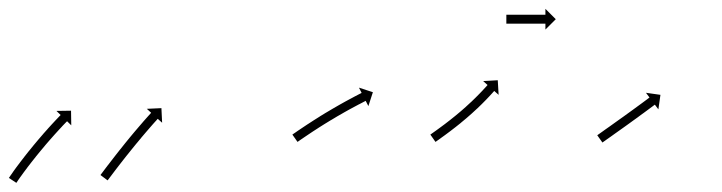

<svg xmlns="http://www.w3.org/2000/svg" viewBox="-45 -403 1616 430"><path d="M-23.9 -6.3C-24.3 -5.7 -24.7 -5.1 -25.1 -4.5L-8.4 6.5C-8 5.9 -7.6 5.4 -7.2 4.8L-7.2 4.8L-7.2 4.8C-6.2 3.2 -5.1 1.6 -4 0C-4 0 -4 0 -4 0C-4 0 -4 0 -4 0C-2.3 -2.4 -0.6 -4.8 1.1 -7.3C1.1 -7.3 1.1 -7.3 1.1 -7.3C1.1 -7.2 1.1 -7.2 1.1 -7.2C3.3 -10.4 5.6 -13.5 7.9 -16.6L7.8 -16.5L7.8 -16.5C10.5 -20.2 13.2 -23.8 16 -27.4L15.9 -27.4L15.9 -27.4C19 -31.4 22.1 -35.4 25.2 -39.4L25.1 -39.4L25.1 -39.3C28.5 -43.6 31.8 -47.8 35.2 -52L35.2 -52L35.1 -52C38.6 -56.3 42.1 -60.6 45.7 -64.9L45.7 -64.9L45.7 -64.9C49.2 -69.2 52.8 -73.4 56.4 -77.7L56.4 -77.7L56.3 -77.7C59.8 -81.8 63.4 -85.8 66.9 -89.9L66.9 -89.9L66.9 -89.9C70.2 -93.7 73.5 -97.4 76.9 -101.2L76.9 -101.2L76.9 -101.2C79.9 -104.5 82.9 -107.9 86 -111.2L86 -111.2L86 -111.2C88.6 -114 91.2 -116.8 93.8 -119.6L93.8 -119.6L93.7 -119.6C95.8 -121.7 97.8 -123.8 99.8 -126L99.8 -126L99.8 -126C101.1 -127.3 102.4 -128.7 103.8 -130.1L103.8 -130.1L103.8 -130C104.2 -130.5 104.7 -131 105.2 -131.5L114.6 -122.3L114.1 -155.1L81.4 -154.6L90.8 -145.4C90.3 -144.9 89.9 -144.5 89.4 -144L89.4 -144L89.4 -144C88 -142.6 86.7 -141.2 85.4 -139.8L85.4 -139.8L85.4 -139.8C83.3 -137.6 81.2 -135.5 79.2 -133.3L79.2 -133.3L79.2 -133.3C76.5 -130.4 73.9 -127.6 71.3 -124.8L71.3 -124.7L71.2 -124.7C68.1 -121.3 65.1 -118 62 -114.6L62 -114.5L62 -114.5C58.6 -110.7 55.2 -106.9 51.8 -103.1L51.8 -103.1L51.8 -103C48.2 -98.9 44.7 -94.8 41.1 -90.6L41.1 -90.6L41.1 -90.6C37.5 -86.3 33.9 -82 30.3 -77.7L30.2 -77.7L30.2 -77.6C26.7 -73.3 23.1 -68.9 19.6 -64.5L19.6 -64.5L19.5 -64.5C16.1 -60.2 12.8 -56 9.4 -51.7L9.4 -51.7L9.4 -51.6C6.2 -47.6 3.1 -43.6 0 -39.5L0 -39.5L0 -39.4C-2.8 -35.8 -5.5 -32.1 -8.3 -28.4L-8.3 -28.4L-8.3 -28.4C-10.6 -25.2 -12.9 -22.1 -15.2 -18.9C-15.2 -18.9 -15.2 -18.9 -15.2 -18.9C-15.2 -18.8 -15.2 -18.8 -15.2 -18.8C-16.9 -16.3 -18.7 -13.9 -20.4 -11.3C-20.4 -11.3 -20.4 -11.3 -20.5 -11.3C-20.5 -11.3 -20.5 -11.3 -20.5 -11.3C-21.6 -9.7 -22.7 -8 -23.8 -6.3L-23.9 -6.3ZM181.2 -12.6C180.8 -12 180.4 -11.5 180 -11L196 1C196.4 0.5 196.8 -0.1 197.2 -0.6C198.3 -2.1 199.4 -3.6 200.6 -5.1C202.3 -7.4 204.1 -9.8 205.9 -12.1L205.9 -12.1L205.9 -12.1C208.1 -15.1 210.4 -18.1 212.7 -21.1L212.7 -21.1L212.7 -21.1C215.5 -24.7 218.2 -28.3 220.9 -31.8L220.9 -31.8L220.9 -31.8C224 -35.8 227.1 -39.7 230.2 -43.7L230.2 -43.6L230.1 -43.6C233.5 -47.9 236.8 -52.1 240.1 -56.3L240.1 -56.3L240.1 -56.2C243.6 -60.6 247 -64.9 250.5 -69.2L250.5 -69.2L250.5 -69.2C254 -73.5 257.5 -77.8 261 -82.1L261 -82.1L261 -82C264.4 -86.2 267.8 -90.3 271.3 -94.4L271.3 -94.4L271.2 -94.4C274.5 -98.3 277.7 -102.1 281 -105.9L281 -105.9L281 -105.9C283.9 -109.3 286.8 -112.7 289.8 -116.1L289.8 -116.1L289.8 -116.1C292.3 -119 294.8 -121.8 297.3 -124.7L297.3 -124.7L297.3 -124.7C299.3 -126.9 301.2 -129.1 303.2 -131.3L303.2 -131.3L303.2 -131.2C304.4 -132.6 305.7 -134.1 307 -135.5L307 -135.5L307 -135.5C307.4 -135.9 307.9 -136.4 308.3 -136.9L318.1 -128.1L316.5 -160.8L283.8 -159.3L293.5 -150.4C293.1 -149.9 292.6 -149.4 292.2 -148.9L292.2 -148.9L292.2 -148.9C290.9 -147.5 289.6 -146 288.3 -144.6L288.3 -144.6L288.3 -144.6C286.3 -142.4 284.3 -140.2 282.4 -138L282.4 -138L282.3 -137.9C279.8 -135.1 277.3 -132.2 274.7 -129.3L274.7 -129.3L274.7 -129.2C271.7 -125.8 268.7 -122.4 265.8 -118.9L265.8 -118.9L265.8 -118.9C262.5 -115 259.2 -111.2 255.9 -107.3L255.9 -107.3L255.9 -107.3C252.4 -103.1 249 -99 245.5 -94.8L245.5 -94.8L245.5 -94.8C242 -90.4 238.5 -86.1 234.9 -81.8L234.9 -81.8L234.9 -81.8C231.4 -77.4 227.9 -73.1 224.5 -68.7L224.5 -68.7L224.4 -68.7C221.1 -64.5 217.7 -60.2 214.4 -56L214.4 -56L214.4 -56C211.3 -52 208.2 -48 205.1 -44L205.1 -44L205.1 -44C202.3 -40.4 199.6 -36.9 196.9 -33.3L196.8 -33.3L196.8 -33.3C194.5 -30.2 192.2 -27.2 189.9 -24.2L189.9 -24.2L189.9 -24.2C188.1 -21.8 186.4 -19.5 184.6 -17.1C183.5 -15.6 182.3 -14.1 181.2 -12.6Z M611.5 -102.8C610.9 -102.4 610.4 -102 609.8 -101.6L621.3 -85.2C621.8 -85.6 622.4 -86 622.9 -86.3C624.5 -87.4 626 -88.5 627.6 -89.6L627.6 -89.6L627.6 -89.6C630 -91.2 632.4 -92.9 634.8 -94.5L634.8 -94.5L634.8 -94.5C638 -96.7 641.1 -98.8 644.3 -100.9L644.3 -100.9L644.3 -100.9C648 -103.4 651.8 -105.9 655.5 -108.4L655.5 -108.4L655.5 -108.4C659.7 -111.1 663.9 -113.9 668.2 -116.6L668.2 -116.6L668.1 -116.6C672.7 -119.4 677.2 -122.3 681.8 -125.2L681.8 -125.2L681.8 -125.2C686.5 -128.1 691.2 -131 696 -133.9L696 -133.9L696 -133.8C700.7 -136.7 705.5 -139.6 710.3 -142.4L710.3 -142.4L710.3 -142.4C714.9 -145.1 719.6 -147.8 724.3 -150.4L724.3 -150.4L724.2 -150.4C728.6 -152.9 733 -155.3 737.4 -157.8L737.4 -157.8L737.4 -157.8C741.4 -159.9 745.3 -162.1 749.3 -164.2L749.3 -164.2L749.3 -164.2C752.6 -166 756 -167.8 759.4 -169.6L759.4 -169.5L759.4 -169.5C762 -170.9 764.6 -172.3 767.2 -173.6L767.2 -173.6L767.2 -173.6C768.9 -174.5 770.5 -175.3 772.2 -176.2C772.8 -176.5 773.4 -176.8 774 -177.1L780 -165.4L790.1 -196.5L758.9 -206.7L764.9 -194.9C764.3 -194.6 763.7 -194.3 763.1 -194C761.4 -193.1 759.7 -192.3 758 -191.4L758 -191.4L758 -191.4C755.4 -190 752.7 -188.6 750.1 -187.3L750.1 -187.3L750.1 -187.3C746.7 -185.5 743.3 -183.7 739.9 -181.8L739.9 -181.8L739.8 -181.8C735.8 -179.7 731.8 -177.5 727.8 -175.3L727.8 -175.3L727.8 -175.3C723.3 -172.8 718.9 -170.3 714.4 -167.8L714.4 -167.8L714.4 -167.8C709.6 -165.1 704.9 -162.4 700.2 -159.6L700.2 -159.6L700.2 -159.6C695.3 -156.8 690.5 -153.9 685.7 -151L685.6 -151L685.6 -151C680.8 -148.1 676 -145.1 671.2 -142.2L671.2 -142.1L671.2 -142.1C666.6 -139.3 662 -136.3 657.4 -133.4L657.4 -133.4L657.4 -133.4C653.1 -130.7 648.8 -127.9 644.6 -125.1L644.5 -125.1L644.5 -125.1C640.7 -122.6 636.9 -120.1 633.1 -117.5L633.1 -117.5L633.1 -117.5C629.9 -115.4 626.7 -113.2 623.6 -111.1L623.6 -111.1L623.5 -111.1C621.1 -109.4 618.7 -107.7 616.2 -106L616.2 -106L616.2 -106C614.6 -104.9 613.1 -103.9 611.5 -102.8Z M920.4 -102.7C919.9 -102.3 919.4 -102 918.8 -101.6L930.3 -85.2C930.8 -85.6 931.4 -86 931.9 -86.3L931.9 -86.3L931.9 -86.3C933.4 -87.4 934.9 -88.5 936.4 -89.5L936.4 -89.5L936.5 -89.5C938.8 -91.2 941.1 -92.9 943.5 -94.6L943.5 -94.6L943.5 -94.6C946.5 -96.7 949.5 -98.9 952.5 -101.1L952.6 -101.2L952.6 -101.2C956.1 -103.8 959.6 -106.4 963.2 -109.1C963.2 -109.1 963.2 -109.1 963.2 -109.1C963.2 -109.1 963.2 -109.1 963.2 -109.1C967.1 -112.1 971 -115.1 974.9 -118.1C974.9 -118.1 974.9 -118.1 974.9 -118.1C974.9 -118.1 974.9 -118.1 974.9 -118.1C979 -121.4 983.1 -124.6 987.2 -127.9C987.2 -127.9 987.2 -128 987.2 -128C987.2 -128 987.2 -128 987.2 -128C991.4 -131.4 995.6 -134.9 999.7 -138.4C999.7 -138.4 999.7 -138.4 999.7 -138.4C999.7 -138.4 999.7 -138.4 999.7 -138.4C1003.8 -142 1007.9 -145.5 1011.9 -149.1C1011.9 -149.1 1011.9 -149.1 1011.9 -149.1C1012 -149.1 1012 -149.2 1012 -149.2C1015.8 -152.7 1019.7 -156.2 1023.5 -159.8C1023.5 -159.8 1023.5 -159.8 1023.5 -159.8C1023.5 -159.8 1023.6 -159.8 1023.6 -159.8C1027.1 -163.2 1030.6 -166.6 1034.1 -170C1034.1 -170 1034.1 -170 1034.1 -170C1034.1 -170 1034.1 -170 1034.1 -170C1037.2 -173.1 1040.3 -176.2 1043.4 -179.4C1043.4 -179.4 1043.4 -179.4 1043.4 -179.4C1043.4 -179.4 1043.4 -179.4 1043.4 -179.4C1046 -182.1 1048.5 -184.8 1051 -187.4L1051.1 -187.5L1051.1 -187.5C1053 -189.6 1054.9 -191.7 1056.9 -193.8L1056.9 -193.8L1056.9 -193.8C1058.1 -195.2 1059.4 -196.5 1060.6 -197.9L1060.6 -197.9L1060.6 -197.9C1061 -198.4 1061.4 -198.9 1061.9 -199.3L1071.7 -190.6L1069.8 -223.3L1037.1 -221.4L1046.9 -212.6C1046.5 -212.2 1046.1 -211.7 1045.7 -211.2L1045.7 -211.2L1045.7 -211.2C1044.5 -209.9 1043.3 -208.6 1042.1 -207.2L1042.1 -207.2L1042.1 -207.2C1040.2 -205.2 1038.3 -203.1 1036.4 -201.1L1036.4 -201.1L1036.5 -201.1C1034 -198.5 1031.5 -195.9 1029 -193.3C1029 -193.3 1029 -193.3 1029 -193.3C1029 -193.3 1029 -193.3 1029 -193.3C1026.1 -190.3 1023 -187.2 1020 -184.2C1020 -184.2 1020 -184.2 1020 -184.2C1020.1 -184.3 1020.1 -184.3 1020.1 -184.3C1016.7 -180.9 1013.2 -177.6 1009.8 -174.3C1009.8 -174.3 1009.8 -174.3 1009.8 -174.3C1009.8 -174.4 1009.8 -174.4 1009.8 -174.4C1006.1 -170.9 1002.3 -167.4 998.5 -164C998.5 -164 998.6 -164 998.6 -164C998.6 -164 998.6 -164 998.6 -164C994.7 -160.5 990.7 -157 986.7 -153.6C986.7 -153.6 986.7 -153.6 986.7 -153.6C986.7 -153.6 986.7 -153.6 986.7 -153.6C982.7 -150.2 978.6 -146.8 974.5 -143.4C974.5 -143.4 974.5 -143.4 974.6 -143.5C974.6 -143.5 974.6 -143.5 974.6 -143.5C970.6 -140.2 966.6 -137 962.5 -133.8C962.5 -133.8 962.5 -133.8 962.6 -133.8C962.6 -133.8 962.6 -133.9 962.6 -133.9C958.8 -130.9 954.9 -127.9 951.1 -125C951.1 -125 951.1 -125 951.1 -125C951.1 -125 951.1 -125 951.1 -125C947.7 -122.4 944.2 -119.8 940.7 -117.3L940.7 -117.3L940.7 -117.3C937.8 -115.1 934.8 -112.9 931.8 -110.8L931.8 -110.8L931.8 -110.8C929.5 -109.2 927.2 -107.5 924.9 -105.9L924.9 -105.9L924.9 -105.9C923.4 -104.8 921.9 -103.8 920.4 -102.7L920.4 -102.7ZM1090 -370C1089.7 -370 1089.3 -370 1089 -370V-350C1089.3 -350 1089.7 -350 1090 -350C1090.9 -350 1091.8 -350 1092.8 -350C1094.2 -350 1095.6 -350 1097.1 -350C1098.9 -350 1100.8 -350 1102.7 -350C1104.9 -350 1107.1 -350 1109.3 -350C1111.8 -350 1114.2 -350 1116.7 -350C1119.3 -350 1122 -350 1124.6 -350C1127.3 -350 1130 -350 1132.7 -350C1135.5 -350 1138.2 -350 1140.9 -350C1143.5 -350 1146.2 -350 1148.8 -350C1151.3 -350 1153.7 -350 1156.2 -350C1158.4 -350 1160.6 -350 1162.8 -350C1164.7 -350 1166.6 -350 1168.4 -350C1169.9 -350 1171.3 -350 1172.7 -350C1173.7 -350 1174.6 -350 1175.5 -350C1175.8 -350 1176.2 -350 1176.5 -350V-336.8L1199.7 -360L1176.5 -383.2V-370C1176.2 -370 1175.8 -370 1175.5 -370C1174.6 -370 1173.7 -370 1172.7 -370C1171.3 -370 1169.9 -370 1168.4 -370C1166.6 -370 1164.7 -370 1162.8 -370C1160.6 -370 1158.4 -370 1156.2 -370C1153.7 -370 1151.3 -370 1148.8 -370C1146.2 -370 1143.5 -370 1140.9 -370C1138.2 -370 1135.5 -370 1132.7 -370C1130 -370 1127.3 -370 1124.6 -370C1122 -370 1119.3 -370 1116.7 -370C1114.2 -370 1111.8 -370 1109.3 -370C1107.1 -370 1104.9 -370 1102.7 -370C1100.8 -370 1098.9 -370 1097.1 -370C1095.6 -370 1094.2 -370 1092.8 -370C1091.8 -370 1090.9 -370 1090 -370Z M1294 -101.1C1293.5 -100.7 1293.1 -100.4 1292.6 -100.1L1304.2 -83.8C1304.7 -84.1 1305.1 -84.4 1305.5 -84.8C1306.8 -85.6 1308 -86.5 1309.3 -87.4C1311.2 -88.8 1313.2 -90.2 1315.1 -91.6C1317.7 -93.4 1320.2 -95.2 1322.7 -96.9C1325.7 -99.1 1328.7 -101.2 1331.6 -103.3C1335 -105.7 1338.3 -108 1341.6 -110.4C1345.2 -112.9 1348.7 -115.5 1352.3 -118C1355.9 -120.6 1359.6 -123.2 1363.3 -125.9C1366.9 -128.5 1370.6 -131.1 1374.2 -133.8L1374.2 -133.8L1374.2 -133.8C1377.7 -136.3 1381.3 -138.9 1384.8 -141.4L1384.8 -141.5L1384.8 -141.5C1388.1 -143.9 1391.4 -146.3 1394.6 -148.7L1394.7 -148.7L1394.7 -148.7C1397.6 -150.8 1400.5 -153 1403.5 -155.2L1403.5 -155.2L1403.5 -155.2C1406 -157 1408.4 -158.8 1410.9 -160.7C1412.8 -162.1 1414.7 -163.5 1416.6 -164.9C1417.8 -165.8 1419.1 -166.8 1420.3 -167.7C1420.7 -168 1421.2 -168.3 1421.6 -168.6L1429.5 -158.1L1434.1 -190.6L1401.7 -195.2L1409.6 -184.6C1409.2 -184.3 1408.7 -184 1408.3 -183.7C1407.1 -182.8 1405.9 -181.9 1404.7 -180.9C1402.8 -179.5 1400.9 -178.1 1399 -176.7C1396.5 -174.9 1394.1 -173.1 1391.6 -171.2L1391.6 -171.2L1391.6 -171.2C1388.7 -169.1 1385.7 -166.9 1382.8 -164.8L1382.8 -164.8L1382.8 -164.8C1379.6 -162.4 1376.3 -160 1373 -157.6L1373 -157.6L1373 -157.6C1369.5 -155.1 1366 -152.5 1362.5 -150L1362.5 -150L1362.5 -150C1358.9 -147.4 1355.2 -144.7 1351.6 -142.1C1347.9 -139.5 1344.3 -136.9 1340.6 -134.3C1337.1 -131.7 1333.6 -129.2 1330 -126.7C1326.7 -124.3 1323.4 -122 1320.1 -119.6C1317.1 -117.5 1314.1 -115.4 1311.1 -113.3C1308.6 -111.5 1306.1 -109.7 1303.6 -107.9C1301.6 -106.5 1299.7 -105.1 1297.7 -103.7C1296.5 -102.8 1295.2 -102 1294 -101.1Z"/></svg>

Font: FRB American Cursive Just Arrows
Style: Bold Italic
Weight: 700
Italic angle: -25°
Version: Version 2.0;Modular Font Editor K font №1